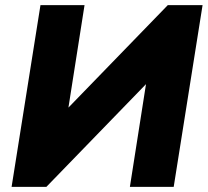

<svg xmlns="http://www.w3.org/2000/svg" viewBox="-20 -725 806 745"><path d="M25 0 137 -705H308L239 -266L213 -274L631 -705H766L654 0H484L553 -440L578 -431L160 0Z"/></svg>

Font: Nunito Sans 12pt Black
Style: Italic
Weight: 900
Italic angle: -9°
Designer: Vernon Adams
Foundry: Vernon Adams
Version: Version 3.101;gftools[0.9.27]